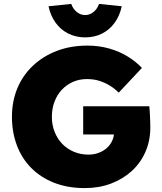

<svg xmlns="http://www.w3.org/2000/svg" viewBox="-20 -951 828 981"><path d="M41 -354Q41 -433 68.5 -499.5Q96 -566 148 -615Q200 -664 270.5 -691Q341 -718 427 -718Q486 -718 538.5 -703Q591 -688 633 -662Q675 -636 705 -604L587 -478Q565 -499 540.5 -514Q516 -529 487.5 -538Q459 -547 424 -547Q385 -547 352.5 -532.5Q320 -518 296 -492.5Q272 -467 258.5 -431.5Q245 -396 245 -354Q245 -313 259 -277.5Q273 -242 298 -216Q323 -190 357.5 -175.5Q392 -161 432 -161Q460 -161 484 -170Q508 -179 525.5 -194.5Q543 -210 553 -231.5Q563 -253 563 -278V-306L589 -264H405V-408H743Q744 -397 745.5 -374.5Q747 -352 747.5 -330Q748 -308 748 -299Q748 -232 723 -175Q698 -118 653 -77Q608 -36 547 -13Q486 10 413 10Q326 10 257 -17Q188 -44 139.5 -93Q91 -142 66 -209Q41 -276 41 -354ZM228 -919 344 -931Q353 -905 372.5 -889.5Q392 -874 415 -874Q438 -874 457.5 -889.5Q477 -905 486 -931L602 -919Q592 -871 566 -835Q540 -799 501.5 -779.5Q463 -760 415 -760Q368 -760 329 -779.5Q290 -799 264 -835Q238 -871 228 -919Z"/></svg>

Font: Mach ExtraBold
Style: Regular
Weight: 800
Version: Version 1.002